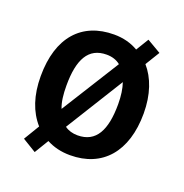

<svg xmlns="http://www.w3.org/2000/svg" viewBox="-117 -687 804 841"><g transform="rotate(20 285.5 -266.5)"><path d="M525 -272C525 -360 500 -430 458 -478L499 -545L434 -583L398 -524C366 -543 328 -553 286 -553C135 -553 45 -453 45 -272C45 -182 69 -113 114 -62L70 11L134 50L174 -16C206 1 242 10 284 10C434 10 525 -93 525 -272ZM165 -272C165 -393 200 -459 285 -459C310 -459 332 -452 349 -438L180 -168C169 -195 165 -230 165 -272ZM406 -272C406 -151 371 -83 285 -83C262 -83 241 -89 225 -101L392 -370C401 -344 406 -311 406 -272Z"/></g></svg>

Font: Noto Sans Thai Looped SemiCondensed SemiBold
Style: Regular
Weight: 600
Width: 4
Designer: Sasikarn Vongin, Ben Mitchell
Foundry: The Fontpad Ltd
Version: Version 1.001